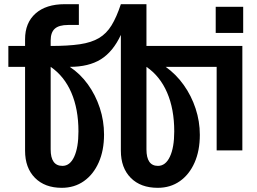

<svg xmlns="http://www.w3.org/2000/svg" viewBox="-20 -720 1228 919"><path d="M773 -400Q822.5 -365 859.2 -313.5Q896 -262 916.2 -200.5Q936.5 -139 936.5 -74.5Q936.5 1.5 911.2 58.5Q886 115.5 840.8 147.2Q795.5 179 735 179Q653 179 605.8 131.2Q558.5 83.5 558.5 1.5V-553Q521 -472.5 462.8 -436.2Q404.5 -400 314 -400Q364 -367 400.8 -316Q437.5 -265 457.8 -203.2Q478 -141.5 478 -76Q478 0 452.5 57.5Q427 115 381.5 147Q336 179 275.5 179Q194.5 179 147.2 131.2Q100 83.5 100 1.5V-400H20V-500H100V-532Q100 -611 150.2 -655.5Q200.5 -700 290 -700H357.5V-600.5H306.5Q262.5 -600.5 242.5 -582.8Q222.5 -565 222.5 -526V-500Q306.5 -500 362.2 -508.2Q418 -516.5 454 -538Q490 -559.5 514 -598.8Q538 -638 558.5 -700H681V-500H1140V0H1017V-400ZM1012.5 -687.5H1144V-562.5H1012.5ZM681 -400V-5Q681 74 736 74Q772.5 74 793.2 30Q814 -14 814 -91Q814 -197.5 780 -276.5Q746 -355.5 681 -400ZM222.5 -400V-5Q222.5 74 279 74Q315 74 335.2 30Q355.5 -14 355.5 -91Q355.5 -197.5 321.5 -276.5Q287.5 -355.5 222.5 -400Z"/></svg>

Font: Overused Grotesk SemiBold
Style: Regular
Weight: 610
Version: Version 0.004